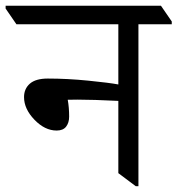

<svg xmlns="http://www.w3.org/2000/svg" viewBox="-62 -642 617 667"><path d="M534.7 -557.6H418.9V4.9H409.7L349.1 -40.5V-291.5Q261.2 -295.9 207.5 -295.9L173.3 -295.4Q178.2 -269 178.2 -236.8Q178.2 -215.8 167.7 -202.1Q157.2 -188.5 134.8 -188.5Q93.8 -188.5 57.6 -226.1Q21.5 -263.7 21.5 -304.7Q21.5 -333.5 41.7 -351.3Q62 -369.1 104 -369.1Q171.9 -369.1 244.9 -361.8Q317.9 -354.5 349.1 -348.6V-557.6H-4.9L-42.5 -612.3V-622.1H497.1L534.7 -567.4Z"/></svg>

Font: Noto Serif Devanagari
Style: Regular
Weight: 400
Designer: Monotype Design Team
Foundry: Monotype Imaging Inc.
Version: Version 1.01